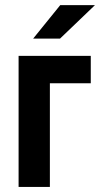

<svg xmlns="http://www.w3.org/2000/svg" viewBox="-20 -741 397 761"><path d="M53.7 -519.5H339.8V-411.1H177.7V0H53.7ZM218.8 -720.7H356.4L217.8 -587.9H111.3Z"/></svg>

Font: Dinish
Style: Bold
Weight: 700
Designer: Bert Driehuis
Foundry: Playbeing
Version: Version 3.006; git-39231f3c-release